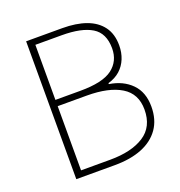

<svg xmlns="http://www.w3.org/2000/svg" viewBox="-131 -838 893 950"><g transform="rotate(-20 316.0 -363.0)"><path d="M110 0V-726H300Q373 -726 425.5 -707Q478 -688 507 -649Q536 -610 536 -550Q536 -512 523 -480Q510 -448 485 -425.5Q460 -403 422 -392V-387Q494 -376 538 -331.5Q582 -287 582 -211Q582 -142 549 -95Q516 -48 456 -24Q396 0 313 0ZM147 -404H278Q397 -404 447.5 -442.5Q498 -481 498 -548Q498 -628 444 -661Q390 -694 285 -694H147ZM147 -33H300Q413 -33 479 -75.5Q545 -118 545 -209Q545 -292 480.5 -331.5Q416 -371 300 -371H147Z"/></g></svg>

Font: Noto Sans SC Thin
Style: Regular
Weight: 100
Designer: Ryoko NISHIZUKA 西塚涼子 (kana, bopomofo & ideographs); Paul D. Hunt (Latin, Greek & Cyrillic); Sandoll Communications 산돌커뮤니
Foundry: Adobe
Version: Version 2.004-H2;hotconv 1.0.118;makeotfexe 2.5.65603